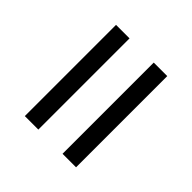

<svg xmlns="http://www.w3.org/2000/svg" viewBox="-26 -753 774 774"><g transform="rotate(-45 361.5 -366.0)"><path d="M101 -220H621V-297H101ZM101 -435H621V-512H101Z"/></g></svg>

Font: Matrixport Regular
Style: Regular
Weight: 400
Designer: Ninad Kale (Devanagari), Jonny Pinhorn (Latin)
Foundry: Indian Type Foundry
Version: Version 3.200;PS 1.000;hotconv 16.6.54;makeotf.lib2.5.65590